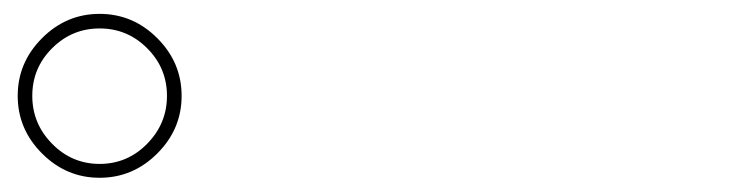

<svg xmlns="http://www.w3.org/2000/svg" viewBox="-20 -875 1040 270"><path d="M187 -807.1Q159.2 -835 120.1 -835Q81.1 -835 53.2 -807.1Q25.4 -779.3 25.4 -740.2Q25.4 -701.2 53.2 -672.9Q81.1 -644.5 120.1 -644.5Q159.2 -644.5 187 -672.9Q214.8 -701.2 214.8 -740.2Q214.8 -779.3 187 -807.1ZM201.2 -659.2Q167 -625 120.1 -625Q73.2 -625 39.1 -659.2Q4.9 -693.4 4.9 -740.2Q4.9 -787.1 39.1 -821.3Q73.2 -855.5 120.1 -855.5Q167 -855.5 201.2 -821.3Q235.4 -787.1 235.4 -740.2Q235.4 -693.4 201.2 -659.2Z"/></svg>

Font: Rounded-X Mgen+ 1mn thin
Style: Regular
Weight: 100
Designer: [Source Han Sans]
Ryoko NISHIZUKA  (kana & ideographs); Paul D. Hunt (Latin, Greek & Cyrillic); Wenlong ZHANG  (bopomofo
Version: Version 1.059.20150602